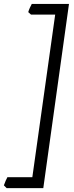

<svg xmlns="http://www.w3.org/2000/svg" viewBox="-59 -801 379 985"><path d="M163.1 164.1H-24.9L-39.1 149.9Q-35.2 138.7 -30 126.5Q-24.9 114.3 -21 107.9H106.9L224.1 -726.1H100.1L85.9 -738.8Q88.9 -749.5 94.2 -761Q99.6 -772.5 104 -780.8H294.9Z"/></svg>

Font: Gentium Plus Eur
Style: Italic
Weight: 400
Italic angle: -8°
Designer: J. Victor Gaultney, Annie Olsen, Iska Routamaa, Becca Hirsbrunner
Foundry: SIL International
Version: Version 5.000